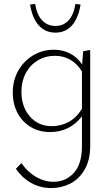

<svg xmlns="http://www.w3.org/2000/svg" viewBox="-20 -668 565 977"><path d="M133 -645 159 -648Q167 -594 194 -565Q221 -536 262 -536Q303 -536 329 -564.5Q355 -593 364 -648L390 -645Q379 -576 346.5 -539Q314 -502 262 -502Q210 -502 177 -539Q144 -576 133 -645ZM439 -414V74Q439 146 411 194.5Q383 243 338 266Q293 289 241 289Q188 289 141.5 264.5Q95 240 61 191L89 162Q122 209 164.5 233Q207 257 252 257Q314 257 355.5 212Q397 167 397 75V-76Q334 4 235 4Q179 4 136 -22Q93 -48 69 -93.5Q45 -139 45 -197Q45 -259 73 -308.5Q101 -358 149 -386.5Q197 -415 254 -415Q299 -415 336 -396Q373 -377 398 -340L403 -407ZM397 -114V-304Q374 -343 338.5 -363.5Q303 -384 260 -384Q211 -384 172 -360.5Q133 -337 111 -295.5Q89 -254 89 -201Q89 -125 132 -75.5Q175 -26 244 -26Q289 -26 328.5 -47Q368 -68 397 -114Z"/></svg>

Font: Ysabeau Infant Light
Style: Regular
Weight: 300
Designer: Christian Thalmann (Catharsis Fonts)
Version: Version 0.003